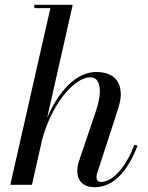

<svg xmlns="http://www.w3.org/2000/svg" viewBox="-20 -770 616 800"><path d="M379.9 -308.1Q393.1 -347.2 395.6 -378.5Q398.2 -409.9 388.2 -429Q378.2 -448 356 -448Q331.1 -448 301.4 -427.4Q271.7 -406.7 244.1 -371.9Q216.6 -337.2 192.5 -287.7Q168.5 -238.3 154.8 -184.6L113 0H22.9L189.9 -736.1H123V-750H283L176.3 -278.8Q193.6 -319.8 215.6 -354Q237.5 -388.2 263.3 -414.4Q289.1 -440.7 319.5 -455.3Q349.9 -470 381.1 -470Q409.4 -470 430.3 -461.9Q451.2 -453.9 462.9 -439.9Q474.6 -426 479.6 -406.9Q484.6 -387.7 482.7 -365.6Q480.7 -343.5 472.9 -319.1L385 -49.1Q382.1 -39.8 382.1 -31Q382.1 -22.5 386.8 -17.2Q391.6 -12 400.9 -12Q421.1 -12 442.1 -25.3Q463.1 -38.6 481.1 -60.8Q499 -83 514.2 -110.2Q529.3 -137.5 540 -167L553 -163.1Q538.3 -124.5 520.4 -93.6Q502.4 -62.7 480.3 -39.2Q458.3 -15.6 431.4 -2.8Q404.5 10 375 10Q339.8 10 320.9 -7.8Q302 -25.6 302 -58.1Q302 -74.2 306.9 -92Z"/></svg>

Font: Bodoni* 16
Style: Italic
Weight: 400
Italic angle: -13°
Version: Version 2.000